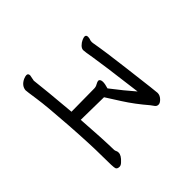

<svg xmlns="http://www.w3.org/2000/svg" viewBox="-76 -908 1153 1153"><g transform="rotate(45 500.0 -332.0)"><path d="M177.2 -57.1Q142.1 -60.1 123 -99.1Q116.2 -115.2 116.2 -125Q116.2 -140.1 134.3 -140.1L171.4 -132.8Q265.1 -144 463.4 -161.1L461.4 -356Q461.4 -371.1 453.4 -384Q445.3 -397 445.3 -409.2Q450.2 -421.9 471.2 -421.9Q488.3 -421.9 517.1 -413.1Q598.1 -475.1 658.2 -527.8Q384.3 -493.2 324.2 -482.7Q264.2 -472.2 252.4 -472.2Q238.3 -472.2 225.3 -485.1Q212.4 -498 205.8 -512.9Q199.2 -527.8 199.2 -535.2Q199.2 -549.8 216.3 -549.8Q228 -549.8 243.2 -543.9L253.4 -543L263.2 -543.9Q355 -560.1 504.6 -578.1Q654.3 -596.2 693.8 -601.1Q733.4 -606 749 -606.9Q769 -606.9 786.1 -591.1Q803.2 -575.2 803.2 -561Q803.2 -546.9 791.7 -538.8Q780.3 -530.8 770 -522.9Q700.2 -462.9 630.6 -418.5Q561 -374 540 -360.8L537.1 -166Q706.1 -178.2 806.2 -180.2Q813 -180.2 820.1 -184.1Q827.1 -188 837.4 -188Q860.4 -188 888.2 -157.2Q901.4 -144 901.4 -131.8Q901.4 -112.8 889.4 -107.9Q877.4 -103 782.2 -103Q687 -103 510.5 -91.1Q334 -79.1 260 -68.1Q186 -57.1 177.2 -57.1Z"/></g></svg>

Font: LXGW WenKai GB Screen
Style: Regular
Weight: 400
Designer: LXGW / Fontworks Inc.
Foundry: LXGW / Fontworks Inc.
Version: Version 1.321;February 19, 2024;FontCreator 14.0.0.2901 64-b